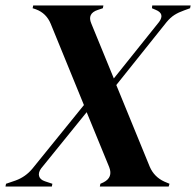

<svg xmlns="http://www.w3.org/2000/svg" viewBox="-23 -680 715 700"><path d="M-3 0 -1 -10 34 -22Q70 -35 95 -65L283 -297L162 -593Q146 -632 108 -646L96 -650L98 -660H354L352 -650L334 -644Q294 -631 310 -594L392 -394L557 -600Q579 -630 545 -644L531 -650L532 -660H672L670 -650L648 -642Q628 -635 613 -625.5Q598 -616 584 -599L401 -370L523 -72Q539 -35 576 -18L595 -10L592 0H341L343 -10L354 -15Q390 -33 375 -71L293 -271L127 -66Q116 -51 119.5 -38Q123 -25 141 -19L168 -10L166 0Z"/></svg>

Font: DM Serif Display
Style: Italic
Weight: 400
Italic angle: -12°
Designer: Colophon Foundry, Frank Grießhammer
Foundry: Colophon Foundry
Version: Version 5.100; ttfautohint (v1.8.2)